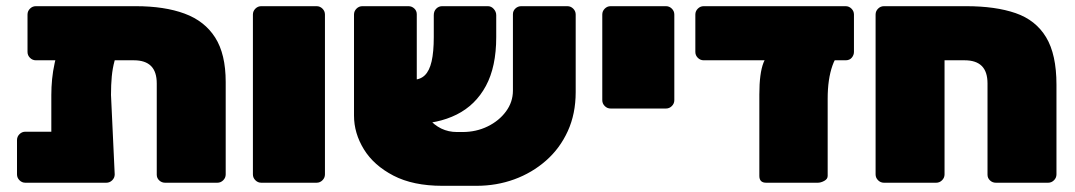

<svg xmlns="http://www.w3.org/2000/svg" viewBox="-20 -591 3478 621"><path d="M96 -396Q85 -396 77 -404Q69 -412 69 -423V-544Q69 -555 77 -563Q85 -571 96 -571H419Q512 -571 577 -547Q642 -523 676 -469.5Q710 -416 710 -326V-27Q710 -16 702 -8Q694 0 683 0H514Q503 0 495 -7.5Q487 -15 487 -26V-321Q487 -359 468.5 -377.5Q450 -396 413 -396ZM250 -482H311Q349 -482 362 -468.5Q375 -455 368 -441Q357 -418 350.5 -394Q344 -370 341.5 -343.5Q339 -317 339 -284L351 -27Q351 -16 343 -8Q335 0 324 0H62Q51 0 43 -8Q35 -16 35 -27V-138Q35 -149 43 -157Q51 -165 62 -165H146V-284Q146 -309 148.5 -335Q151 -361 157 -388Q163 -415 174 -441Q181 -457 197 -469.5Q213 -482 250 -482Z M825 0Q814 0 806 -8Q798 -16 798 -27V-544Q798 -555 806 -563Q814 -571 825 -571H1004Q1015 -571 1023 -563Q1031 -555 1031 -544V-27Q1031 -16 1023 -8Q1015 0 1004 0Z M1476 -164Q1520 -164 1557 -182Q1594 -200 1616.5 -230.5Q1639 -261 1639 -298V-545Q1639 -556 1647 -563.5Q1655 -571 1666 -571H1815Q1826 -571 1834 -563Q1842 -555 1842 -544V-293Q1842 -223 1816.5 -167Q1791 -111 1746 -71.5Q1701 -32 1643.5 -11Q1586 10 1521 10H1411Q1316 10 1252.5 -23Q1189 -56 1157 -108Q1125 -160 1125 -217V-544Q1125 -555 1133 -563Q1141 -571 1152 -571H1301Q1312 -571 1320 -563.5Q1328 -556 1328 -545V-335Q1328 -253 1365.5 -208.5Q1403 -164 1458 -164ZM1314 -190 1315 -333Q1339 -333 1354 -347.5Q1369 -362 1376 -392.5Q1383 -423 1383 -471V-542Q1383 -555 1391 -563Q1399 -571 1410 -571H1558Q1569 -571 1577 -562Q1585 -553 1585 -542V-471Q1585 -375 1551.5 -313Q1518 -251 1457 -220.5Q1396 -190 1314 -190Z M1955 -240Q1944 -240 1936 -248Q1928 -256 1928 -267V-544Q1928 -555 1936 -563Q1944 -571 1955 -571H2134Q2145 -571 2153 -563Q2161 -555 2161 -544V-267Q2161 -256 2153 -248Q2145 -240 2134 -240Z M2458 0Q2436 0 2436 -22V-286Q2436 -354 2449.5 -388.5Q2463 -423 2500 -423H2713Q2688 -423 2672.5 -379Q2657 -335 2657 -272V-22Q2657 -12 2646 -6Q2635 0 2625 0ZM2256 -396Q2245 -396 2237 -404Q2229 -412 2229 -423V-544Q2229 -555 2237 -563Q2245 -571 2256 -571H2715Q2726 -571 2734 -563Q2742 -555 2742 -544V-423Q2742 -413 2735 -404.5Q2728 -396 2715 -396Z M2839 0Q2828 0 2820 -8Q2812 -16 2812 -27V-544Q2812 -555 2820 -563Q2828 -571 2839 -571H3105Q3200 -571 3265 -548.5Q3330 -526 3363.5 -470.5Q3397 -415 3397 -317V-27Q3397 -16 3389 -8Q3381 0 3370 0H3201Q3190 0 3182 -7.5Q3174 -15 3174 -26V-321Q3174 -359 3155.5 -377.5Q3137 -396 3100 -396H3035V-27Q3035 -16 3027 -8Q3019 0 3008 0Z"/></svg>

Font: Rubik Black
Style: Regular
Weight: 900
Designer: Hubert and Fischer
Foundry: Hubert and Fischer
Version: Version 2.300;gftools[0.9.30]